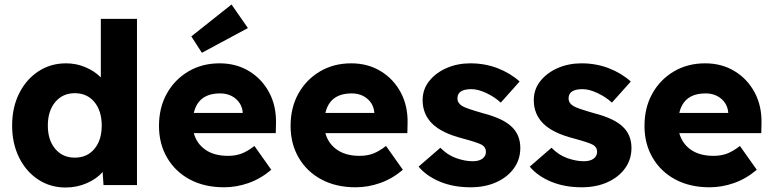

<svg xmlns="http://www.w3.org/2000/svg" viewBox="-20 -824 3442 855"><path d="M272 11Q204 11 150 -24.5Q96 -60 65 -122.5Q34 -185 34 -265Q34 -345 65 -407.5Q96 -470 150.5 -506Q205 -542 274 -542Q320 -542 361 -524.5Q402 -507 429 -479V-740H590V0H441L437 -58Q411 -28 367 -8.5Q323 11 272 11ZM313 -122Q368 -122 400.5 -161Q433 -200 433 -265Q433 -330 400.5 -369.5Q368 -409 313 -409Q259 -409 226 -369.5Q193 -330 193 -265Q193 -200 226 -161Q259 -122 313 -122Z M978 10Q890 10 825 -25Q760 -60 724 -122Q688 -184 688 -263Q688 -345 723 -407.5Q758 -470 819 -506Q880 -542 958 -542Q1032 -542 1089.5 -507Q1147 -472 1179 -411.5Q1211 -351 1209 -274L1208 -231H843Q856 -184 895 -157Q934 -130 995 -130Q1029 -130 1055.5 -140Q1082 -150 1113 -174L1188 -68Q1141 -28 1087 -9Q1033 10 978 10ZM960 -408Q863 -408 843 -321H1061V-322Q1058 -360 1030 -384Q1002 -408 960 -408ZM879 -589 832 -662 1011 -804 1084 -699Z M1564 10Q1476 10 1411 -25Q1346 -60 1310 -122Q1274 -184 1274 -263Q1274 -345 1309 -407.5Q1344 -470 1405 -506Q1466 -542 1544 -542Q1618 -542 1675.5 -507Q1733 -472 1765 -411.5Q1797 -351 1795 -274L1794 -231H1429Q1442 -184 1481 -157Q1520 -130 1581 -130Q1615 -130 1641.5 -140Q1668 -150 1699 -174L1774 -68Q1727 -28 1673 -9Q1619 10 1564 10ZM1546 -408Q1449 -408 1429 -321H1647V-322Q1644 -360 1616 -384Q1588 -408 1546 -408Z M2076 10Q1999 10 1939 -15Q1879 -40 1844 -82L1941 -166Q1972 -134 2011 -120Q2050 -106 2085 -106Q2113 -106 2128.5 -117.5Q2144 -129 2144 -148Q2144 -168 2126 -179Q2108 -189 2042 -207Q1947 -231 1904 -274Q1862 -316 1862 -378Q1862 -427 1892 -464Q1922 -501 1970 -521.5Q2018 -542 2074 -542Q2140 -542 2196.5 -520Q2253 -498 2294 -461L2210 -367Q2183 -392 2146 -409.5Q2109 -427 2079 -427Q2017 -427 2017 -386Q2017 -365 2038 -352Q2048 -346 2070 -338.5Q2092 -331 2130 -320Q2177 -308 2211 -291.5Q2245 -275 2265 -253Q2297 -218 2297 -165Q2297 -114 2268.5 -74.5Q2240 -35 2190 -12.5Q2140 10 2076 10Z M2571 10Q2494 10 2434 -15Q2374 -40 2339 -82L2436 -166Q2467 -134 2506 -120Q2545 -106 2580 -106Q2608 -106 2623.5 -117.5Q2639 -129 2639 -148Q2639 -168 2621 -179Q2603 -189 2537 -207Q2442 -231 2399 -274Q2357 -316 2357 -378Q2357 -427 2387 -464Q2417 -501 2465 -521.5Q2513 -542 2569 -542Q2635 -542 2691.5 -520Q2748 -498 2789 -461L2705 -367Q2678 -392 2641 -409.5Q2604 -427 2574 -427Q2512 -427 2512 -386Q2512 -365 2533 -352Q2543 -346 2565 -338.5Q2587 -331 2625 -320Q2672 -308 2706 -291.5Q2740 -275 2760 -253Q2792 -218 2792 -165Q2792 -114 2763.5 -74.5Q2735 -35 2685 -12.5Q2635 10 2571 10Z M3140 10Q3052 10 2987 -25Q2922 -60 2886 -122Q2850 -184 2850 -263Q2850 -345 2885 -407.5Q2920 -470 2981 -506Q3042 -542 3120 -542Q3194 -542 3251.5 -507Q3309 -472 3341 -411.5Q3373 -351 3371 -274L3370 -231H3005Q3018 -184 3057 -157Q3096 -130 3157 -130Q3191 -130 3217.5 -140Q3244 -150 3275 -174L3350 -68Q3303 -28 3249 -9Q3195 10 3140 10ZM3122 -408Q3025 -408 3005 -321H3223V-322Q3220 -360 3192 -384Q3164 -408 3122 -408Z"/></svg>

Font: Lexend
Style: Bold
Weight: 700
Designer: Bonnie Shaver-Troup, Thomas Jockin
Foundry: Lexend
Version: Version 1.007; ttfautohint (v1.8.3)